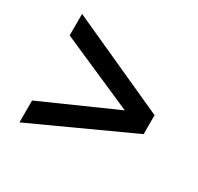

<svg xmlns="http://www.w3.org/2000/svg" viewBox="-123 -750 871 843"><g transform="rotate(30 312.5 -328.0)"><path d="M565 -281 67 -53V-164L441 -330L67 -494V-603L565 -377Z"/></g></svg>

Font: Kanit Cyrillic
Style: Regular
Weight: 400
Designer: Katatrad Team, Sasha Pavljenko
Foundry: CadsonDemak, Pavljenko + Design
Version: Version 1.002;Fontself Maker 3.5.7